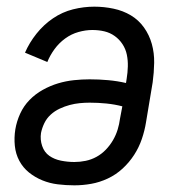

<svg xmlns="http://www.w3.org/2000/svg" viewBox="-20 -548 540 576"><path d="M203 8Q178 8 153.5 5Q129 2 107 -7Q85 -16 67 -30.5Q49 -45 38 -65.5Q27 -86 24.5 -110.5Q22 -135 26 -160Q30 -184 40.5 -207Q51 -230 68.5 -248Q86 -266 108.5 -278.5Q131 -291 154.5 -298Q178 -305 202 -307.5Q226 -310 249 -310Q277 -310 304.5 -307.5Q332 -305 358 -299L360 -312Q363 -330 363.5 -348.5Q364 -367 360.5 -384Q357 -401 347.5 -415.5Q338 -430 324 -440Q310 -450 293 -454Q276 -458 257 -458Q237 -458 215.5 -452Q194 -446 175.5 -432.5Q157 -419 143.5 -400.5Q130 -382 122 -362L55 -390Q68 -420 89.5 -447Q111 -474 139 -493Q167 -512 199 -520Q231 -528 263 -528Q292 -528 320.5 -522Q349 -516 372.5 -502Q396 -488 412 -465.5Q428 -443 435.5 -416Q443 -389 442.5 -359.5Q442 -330 438 -301L418 -181Q414 -156 405.5 -131Q397 -106 382.5 -83.5Q368 -61 348 -42.5Q328 -24 303.5 -12.5Q279 -1 253.5 3.5Q228 8 203 8ZM203 -62Q220 -62 237 -65.5Q254 -69 269.5 -77.5Q285 -86 297.5 -99Q310 -112 319 -127.5Q328 -143 333 -159.5Q338 -176 340 -192L347 -229Q324 -235 299 -237.5Q274 -240 249 -240Q234 -240 219 -238.5Q204 -237 189 -233Q174 -229 159 -222Q144 -215 132 -204Q120 -193 113 -178.5Q106 -164 103 -149Q100 -129 106.5 -110Q113 -91 128 -80.5Q143 -70 163 -66Q183 -62 203 -62Z"/></svg>

Font: Iosevka
Style: Italic
Weight: 400
Italic angle: -9°
Monospace: yes
Designer: Belleve Invis
Foundry: Belleve Invis
Version: Version 32.5.0; ttfautohint (v1.8.4)